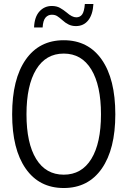

<svg xmlns="http://www.w3.org/2000/svg" viewBox="-20 -928 640 964"><path d="M300 16Q177 16 109 -81.5Q41 -179 41 -354Q41 -531 109 -628.5Q177 -726 300 -726Q423 -726 491 -628.5Q559 -531 559 -354Q559 -179 491 -81.5Q423 16 300 16ZM300 -51Q390 -51 438.5 -130Q487 -209 487 -354Q487 -499 438.5 -579Q390 -659 300 -659Q210 -659 161.5 -579Q113 -499 113 -354Q113 -209 161.5 -130Q210 -51 300 -51ZM361 -797Q341 -797 324.5 -805Q308 -813 293 -827Q277 -841 266.5 -847.5Q256 -854 240 -854Q221 -854 208.5 -839.5Q196 -825 194 -790H151Q153 -843 178 -870.5Q203 -898 240 -898Q264 -898 281 -888.5Q298 -879 315 -865Q342 -841 363 -841Q382 -841 392.5 -855.5Q403 -870 406 -908H449Q446 -855 423 -826Q400 -797 361 -797Z"/></svg>

Font: Geist Mono Light
Style: Regular
Weight: 300
Monospace: yes
Designer: Basement.studio, Andrés Briganti, Mateo Zaragoza
Foundry: Basement.studio, Vercel, Andrés Briganti, Guido Ferreyra, Mateo Zaragoza
Version: Version 1.500; ttfautohint (v1.8.4.7-5d5b)